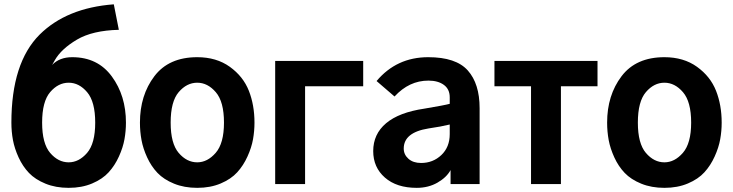

<svg xmlns="http://www.w3.org/2000/svg" viewBox="-20 -860 3424 897"><path d="M33.2 -287.1Q33.2 -566.4 165 -698.2Q291 -823.2 511.7 -839.8L535.2 -720.7Q412.1 -717.8 339.4 -674.8Q266.6 -631.8 236.3 -579.1L223.6 -556.6Q257.8 -592.8 317.4 -592.8Q436.5 -592.8 502.4 -502.9Q568.4 -413.1 568.4 -287.1Q568.4 -248 561.5 -209.5Q554.7 -170.9 535.6 -128.9Q516.6 -86.9 487.8 -55.2Q459 -23.4 410.6 -2.9Q362.3 17.6 300.8 17.6Q240.2 17.6 192.4 -2Q144.5 -21.5 115.2 -52.2Q85.9 -83 66.9 -124.5Q47.9 -166 40.5 -205.6Q33.2 -245.1 33.2 -287.1ZM176.8 -287.1Q176.8 -189.5 214.4 -145.5Q252 -101.6 300.8 -101.6Q348.6 -101.6 386.7 -145.5Q424.8 -189.5 424.8 -287.1Q424.8 -384.8 387.2 -429.2Q349.6 -473.6 300.8 -473.6Q252 -473.6 214.4 -429.7Q176.8 -385.7 176.8 -287.1Z M777.3 -287.1Q777.3 -189.5 814.9 -145.5Q852.5 -101.6 901.4 -101.6Q949.2 -101.6 987.8 -146Q1026.4 -190.4 1026.4 -287.1Q1026.4 -384.8 988.3 -429.2Q950.2 -473.6 901.4 -473.6Q852.5 -473.6 814.9 -429.7Q777.3 -385.7 777.3 -287.1ZM633.8 -287.1Q633.8 -415 701.2 -503.9Q768.6 -592.8 901.4 -592.8Q991.2 -592.8 1053.7 -547.9Q1116.2 -502.9 1142.6 -436Q1168.9 -369.1 1168.9 -287.1Q1168.9 -248 1162.1 -209.5Q1155.3 -170.9 1136.2 -128.9Q1117.2 -86.9 1088.4 -55.2Q1059.6 -23.4 1011.2 -2.9Q962.9 17.6 901.4 17.6Q840.8 17.6 793 -2Q745.1 -21.5 715.8 -52.2Q686.5 -83 667.5 -124.5Q648.4 -166 641.1 -205.6Q633.8 -245.1 633.8 -287.1Z M1265.6 0V-575.2H1676.8V-457H1405.3V0Z M1866.2 -166Q1866.2 -137.7 1888.2 -118.2Q1910.2 -98.6 1947.3 -98.6Q2002.9 -98.6 2042 -135.7Q2081.1 -172.9 2081.1 -233.4V-278.3Q2042 -268.6 1981.4 -259.8Q1866.2 -241.2 1866.2 -166ZM1723.6 -154.3Q1723.6 -233.4 1783.7 -284.2Q1843.8 -335 1962.9 -352.5Q2056.6 -368.2 2081.1 -375V-405.3Q2081.1 -443.4 2053.7 -463.4Q2026.4 -483.4 1981.4 -483.4Q1891.6 -483.4 1823.2 -409.2L1739.3 -481.4Q1833 -592.8 1980.5 -592.8Q2110.4 -592.8 2165.5 -530.8Q2220.7 -468.8 2220.7 -354.5V0H2085V-65.4Q2066.4 -31.2 2023.9 -6.8Q1981.4 17.6 1926.8 17.6Q1833 17.6 1778.3 -30.3Q1723.6 -78.1 1723.6 -154.3Z M2290 -457V-575.2H2771.5V-457H2600.6V0H2460.9V-457Z M2960 -287.1Q2960 -189.5 2997.6 -145.5Q3035.2 -101.6 3084 -101.6Q3131.8 -101.6 3170.4 -146Q3209 -190.4 3209 -287.1Q3209 -384.8 3170.9 -429.2Q3132.8 -473.6 3084 -473.6Q3035.2 -473.6 2997.6 -429.7Q2960 -385.7 2960 -287.1ZM2816.4 -287.1Q2816.4 -415 2883.8 -503.9Q2951.2 -592.8 3084 -592.8Q3173.8 -592.8 3236.3 -547.9Q3298.8 -502.9 3325.2 -436Q3351.6 -369.1 3351.6 -287.1Q3351.6 -248 3344.7 -209.5Q3337.9 -170.9 3318.8 -128.9Q3299.8 -86.9 3271 -55.2Q3242.2 -23.4 3193.8 -2.9Q3145.5 17.6 3084 17.6Q3023.4 17.6 2975.6 -2Q2927.7 -21.5 2898.4 -52.2Q2869.1 -83 2850.1 -124.5Q2831.1 -166 2823.7 -205.6Q2816.4 -245.1 2816.4 -287.1Z"/></svg>

Font: Gothic A1 ExtraBold
Style: Regular
Weight: 800
Designer: HanYang I&C Co.,Ltd.
Foundry: HanYang I&C Co.,Ltd.
Version: Version 2.50